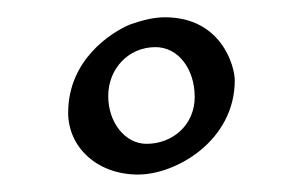

<svg xmlns="http://www.w3.org/2000/svg" viewBox="-20 -699 336 220"><path d="M203.1 -587.9C203.1 -556.2 178.2 -534.2 147.9 -534.2C123 -534.2 104 -559.1 104 -588.9C104 -620.1 127 -645 158.2 -645C184.1 -645 203.1 -620.1 203.1 -587.9ZM249 -606.9C249 -623 233.9 -679.2 168.9 -679.2C155.8 -679.2 143.1 -675.8 128.9 -670.9C107.9 -662.1 58.1 -630.9 58.1 -569.8C58.1 -530.8 90.8 -499 138.2 -499C182.1 -499 249 -538.1 249 -606.9Z"/></svg>

Font: Pierce
Style: Roman
Weight: 500
Version: Version 0.2.0